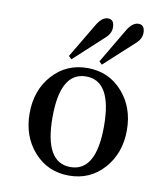

<svg xmlns="http://www.w3.org/2000/svg" viewBox="-81 -765 727 844"><g transform="rotate(10 283.0 -343.0)"><path d="M469.7 -698.2Q497.6 -698.2 497.6 -662.1Q497.6 -634.3 469.7 -610.8L341.3 -493.2L328.6 -505.9L420.4 -661.1Q442.9 -698.2 469.7 -698.2ZM333.5 -698.2Q361.3 -698.2 361.3 -662.1Q361.3 -634.3 333.5 -610.8L205.6 -493.2L192.4 -505.9L284.7 -661.1Q307.1 -698.2 333.5 -698.2ZM283.2 -25.9Q397.9 -25.9 397.9 -228Q397.9 -430.2 283.2 -430.2Q168 -430.2 168 -228Q168 -25.9 283.2 -25.9ZM283.2 12.2Q188.5 12.2 127.2 -56.4Q65.9 -125 65.9 -228Q65.9 -331.1 127.2 -399.4Q188.5 -467.8 283.2 -467.8Q377.4 -467.8 438.7 -399.2Q500 -330.6 500 -228Q500 -125.5 438.7 -56.6Q377.4 12.2 283.2 12.2Z"/></g></svg>

Font: New Heterodox Mono
Style: Book
Weight: 400
Designer: Hao Chi Kiang <hello@hckiang.com>, Alexey Kryukov <alexios@thessalonica.org.ru>
Version: Version 0.0.3